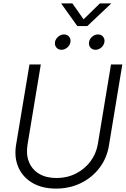

<svg xmlns="http://www.w3.org/2000/svg" viewBox="-20 -1111 749 1142"><path d="M313.5 10.7Q230 10.7 172.4 -23.4Q114.7 -57.6 89.1 -116.5Q63.5 -175.3 75.7 -250L155.3 -727.5H222.7L143.6 -250Q134.3 -191.9 152.3 -147.5Q170.4 -103 212.2 -77.6Q253.9 -52.2 315.9 -52.2Q379.4 -52.2 431.6 -78.9Q483.9 -105.5 518.1 -151.1Q552.2 -196.8 562 -254.4L640.1 -727.5H707.5L627.9 -245.1Q615.7 -170.4 571.8 -112.5Q527.8 -54.7 461.2 -22Q394.5 10.7 313.5 10.7ZM547.9 -814.9Q528.8 -814.9 517.6 -828.4Q506.3 -841.8 509.8 -860.8Q512.7 -879.4 528.3 -892.8Q543.9 -906.2 563 -906.2Q582 -906.2 593 -892.8Q604 -879.4 601.1 -860.8Q598.1 -841.8 582.5 -828.4Q566.9 -814.9 547.9 -814.9ZM345.7 -814.9Q326.7 -814.9 315.4 -828.4Q304.2 -841.8 307.1 -860.8Q310.5 -879.4 326.2 -892.8Q341.8 -906.2 360.8 -906.2Q379.9 -906.2 390.9 -892.8Q401.9 -879.4 398.9 -860.8Q396 -841.8 380.1 -828.4Q364.3 -814.9 345.7 -814.9ZM410.6 -1090.8 477.1 -996.1 574.2 -1090.8H640.6L640.1 -1088.9L499.5 -956.1H439.9L344.7 -1088.9V-1090.8Z"/></svg>

Font: Inter 24pt Light
Style: Italic
Weight: 300
Italic angle: -9.3988°
Designer: Rasmus Andersson
Foundry: rsms
Version: Version 4.001;git-66647c0bb